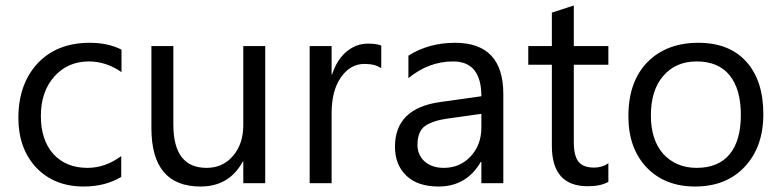

<svg xmlns="http://www.w3.org/2000/svg" viewBox="-20 -668 2850 700"><path d="M422 -23Q364 12 285 12Q178 12 112 -57Q47 -127 47 -238Q47 -361 117 -437Q188 -512 307 -512Q374 -512 423 -487V-405Q367 -444 304 -444Q227 -444 178 -389Q129 -334 129 -245Q129 -157 175 -106Q221 -56 299 -56Q364 -56 422 -99Z M947 0H867V-79H865Q816 12 711 12Q532 12 532 -201V-500H612V-214Q612 -56 733 -56Q792 -56 829 -99Q867 -143 867 -212V-500H947Z M1370 -419Q1348 -435 1309 -435Q1257 -435 1223 -386Q1189 -338 1189 -255V0H1109V-500H1189V-397H1191Q1208 -450 1243 -479.5Q1278 -509 1322 -509Q1352 -509 1370 -502Z M1815 0H1735V-78H1733Q1681 12 1579 12Q1503 12 1462 -27Q1420 -67 1420 -133Q1420 -273 1585 -296L1735 -317Q1735 -444 1632 -444Q1543 -444 1469 -383V-465Q1543 -512 1639 -512Q1815 -512 1815 -325ZM1735 -253 1614 -236Q1560 -229 1530 -209Q1502 -189 1502 -139Q1502 -121 1509 -105.5Q1516 -90 1528.5 -79Q1541 -68 1558.5 -62Q1576 -56 1598 -56Q1657 -56 1696 -98Q1735 -140 1735 -203Z M2198 -5Q2170 11 2123 11Q1992 11 1992 -136V-432H1906V-500H1992V-622L2072 -648V-500H2198V-432H2072V-150Q2072 -100 2089 -78.5Q2106 -57 2146 -57Q2176 -57 2198 -73Z M2514 12Q2404 12 2337 -58Q2271 -128 2271 -244Q2271 -370 2340 -441Q2410 -512 2526 -512Q2639 -512 2701 -443Q2763 -374 2763 -252Q2763 -132 2695 -60Q2628 12 2514 12ZM2520 -444Q2443 -444 2398 -391Q2353 -339 2353 -247Q2353 -158 2398 -107Q2445 -56 2520 -56Q2599 -56 2640 -105.5Q2681 -155 2681 -249Q2681 -343 2640 -393.5Q2599 -444 2520 -444Z"/></svg>

Font: A Tai Tham KH New
Style: Regular
Weight: 400
Designer: Sangdang Kengtung
Foundry: Sangdang Kengtung
Version: Version 1.002